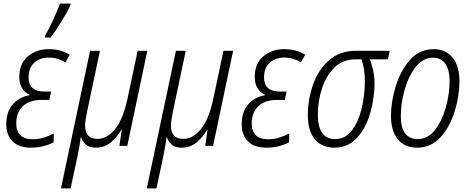

<svg xmlns="http://www.w3.org/2000/svg" viewBox="-20 -816 2624 1074"><path d="M154 10Q193 10 225.5 1Q258 -8 280 -20L281 -69Q253 -55 224.5 -46Q196 -37 163 -37Q71 -37 71 -127Q71 -186 107.5 -221.5Q144 -257 213 -257H256L266 -304H228Q140 -304 140 -383Q140 -437 172 -465.5Q204 -494 253 -494Q281 -494 305 -486Q329 -478 346 -467L370 -510Q320 -541 253 -541Q183 -541 135.5 -500.5Q88 -460 88 -386Q88 -313 145 -286L144 -283Q86 -273 50.5 -231.5Q15 -190 15 -120Q15 -62 49.5 -26Q84 10 154 10ZM231 -606H264Q287 -638 323.5 -696Q360 -754 373 -785L375 -796H316Q302 -758 277 -704Q252 -650 232 -616Z M321 238H375L414 56Q419 30 424 2.5Q429 -25 431 -47H434Q443 -22 462 -6Q481 10 515 10Q565 10 600.5 -20Q636 -50 659 -91H661L648 0H692L804 -532H750L693 -263Q668 -147 623 -93Q578 -39 525 -39Q456 -39 456 -114Q456 -138 467 -191L539 -532H484Z M801 238H855L894 56Q899 30 904 2.5Q909 -25 911 -47H914Q923 -22 942 -6Q961 10 995 10Q1045 10 1080.5 -20Q1116 -50 1139 -91H1141L1128 0H1172L1284 -532H1230L1173 -263Q1148 -147 1103 -93Q1058 -39 1005 -39Q936 -39 936 -114Q936 -138 947 -191L1019 -532H964Z M1471 10Q1510 10 1542.5 1Q1575 -8 1597 -20L1598 -69Q1570 -55 1541.5 -46Q1513 -37 1480 -37Q1388 -37 1388 -127Q1388 -186 1424.5 -221.5Q1461 -257 1530 -257H1573L1583 -304H1545Q1457 -304 1457 -383Q1457 -437 1489 -465.5Q1521 -494 1570 -494Q1598 -494 1622 -486Q1646 -478 1663 -467L1687 -510Q1637 -541 1570 -541Q1500 -541 1452.5 -500.5Q1405 -460 1405 -386Q1405 -313 1462 -286L1461 -283Q1403 -273 1367.5 -231.5Q1332 -190 1332 -120Q1332 -62 1366.5 -26Q1401 10 1471 10Z M1850 10Q1929 10 1979 -47Q2029 -104 2052 -187.5Q2075 -271 2075 -349Q2075 -390 2067 -424Q2059 -458 2049 -484H2150L2160 -532H1973Q1880 -532 1820 -478.5Q1760 -425 1731 -342.5Q1702 -260 1702 -173Q1702 -84 1741 -37Q1780 10 1850 10ZM1855 -38Q1758 -38 1758 -175Q1758 -250 1781 -321Q1804 -392 1850.5 -438Q1897 -484 1970 -484H2002Q2021 -433 2021 -362Q2021 -288 2004 -213.5Q1987 -139 1950 -88.5Q1913 -38 1855 -38Z M2313 10Q2392 10 2444.5 -48.5Q2497 -107 2523.5 -193.5Q2550 -280 2550 -363Q2550 -446 2512 -493.5Q2474 -541 2406 -541Q2326 -541 2273 -480.5Q2220 -420 2193.5 -333Q2167 -246 2167 -168Q2167 -84 2205 -37Q2243 10 2313 10ZM2318 -38Q2222 -38 2222 -167Q2222 -237 2243 -312.5Q2264 -388 2304.5 -440.5Q2345 -493 2402 -493Q2449 -493 2472 -457.5Q2495 -422 2495 -366Q2495 -290 2473.5 -214.5Q2452 -139 2412.5 -88.5Q2373 -38 2318 -38Z"/></svg>

Font: Noto Sans Display SemiCondensed Light
Style: Italic
Weight: 300
Width: 4
Italic angle: -12°
Designer: Monotype Design Team
Foundry: Monotype Imaging Inc.
Version: Version 1.900